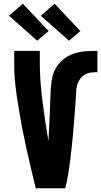

<svg xmlns="http://www.w3.org/2000/svg" viewBox="-20 -1007 541 1027"><path d="M171 0Q158 -54 145 -109Q132 -164 120 -218.5Q108 -273 97.5 -328Q87 -383 78 -438.5Q69 -494 62.5 -549.5Q56 -605 56 -662V-735H193V-662Q193 -610 197.5 -558.5Q202 -507 208.5 -456Q215 -405 222.5 -354.5Q230 -304 239 -253Q241 -285 242.5 -317.5Q244 -350 245.5 -382.5Q247 -415 248 -447Q249 -479 250.5 -511.5Q252 -544 256.5 -576.5Q261 -609 276 -637.5Q291 -666 316.5 -687.5Q342 -709 372.5 -719.5Q403 -730 435.5 -732.5Q468 -735 501 -735V-621Q484 -621 467 -619Q450 -617 435 -608.5Q420 -600 409.5 -586.5Q399 -573 394 -557Q389 -541 388 -524Q387 -507 386 -490V-487Q383 -446 380 -405.5Q377 -365 373.5 -324Q370 -283 366 -242.5Q362 -202 357 -161Q352 -120 345.5 -79.5Q339 -39 329 0ZM349 -789 198 -923 272 -987 410 -841 375 -811ZM179 -789 28 -923 102 -987 240 -841Z"/></svg>

Font: Iosevka Curly Heavy
Style: Regular
Weight: 900
Monospace: yes
Designer: Belleve Invis
Foundry: Belleve Invis
Version: Version 22.1.2; ttfautohint (v1.8.4)